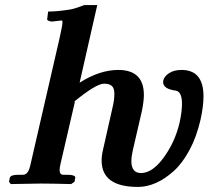

<svg xmlns="http://www.w3.org/2000/svg" viewBox="-20 -718 815 750"><path d="M418.9 -294.9Q426.8 -326.7 426.8 -351.1Q426.8 -373 417.2 -382.1Q407.7 -391.1 386.2 -391.1Q355 -391.1 267.1 -318.8L272.9 -321.8L215.8 -75.2Q212.9 -62 212.9 -53.2Q212.9 -35.2 228 -35.2H247.1Q259.8 -35.2 267.6 -32Q275.4 -28.8 273.9 -22.9L271 -7.8L257.8 1Q177.2 -1 139.2 -1L22 1L15.1 -7.8L18.1 -22.9Q21 -35.2 49.8 -35.2H68.8Q80.6 -35.2 87.6 -44.9Q94.7 -54.7 99.1 -75.2L212.9 -569.8Q224.1 -619.1 224.1 -630.9Q224.1 -636.2 222.2 -638.2Q216.8 -637.7 207 -636.5Q197.3 -635.3 191.9 -634.8Q189 -633.8 185.1 -633.8Q176.3 -633.8 170.2 -636.5Q164.1 -639.2 164.1 -643.1Q164.1 -643.6 165 -648.4L166.5 -661.1Q167.5 -668.5 168 -672.9Q204.6 -672.9 255.9 -681.2Q277.3 -685.5 309.1 -698.2H359.9L291 -395Q369.1 -444.8 441.9 -444.8Q542 -444.8 542 -347.2Q542 -322.3 534.2 -284.2L499 -131.8Q493.2 -106.4 493.2 -88.9Q493.2 -42 530.8 -42Q575.2 -42 619.4 -102.5Q663.6 -163.1 681.2 -237.8Q690.9 -281.7 690.9 -312Q690.9 -358.4 668 -363.8Q617.2 -370.1 617.2 -397Q617.2 -401.9 618.2 -404.8Q622.1 -420.4 641.1 -432.6Q660.2 -444.8 689 -444.8Q774.9 -444.8 774.9 -341.8Q774.9 -302.7 763.2 -250Q748 -183.6 720.2 -131.8Q692.4 -80.1 658.4 -49.6Q624.5 -19 589.1 -3.4Q553.7 12.2 519 12.2Q377 12.2 377 -90.8Q377 -110.4 382.8 -134.8Z"/></svg>

Font: Linux Libertine G
Style: Bold Italic
Weight: 700
Italic angle: -11.5°
Designer: Philipp H. Poll
Foundry: Philipp H. Poll
Version: Version 4.1.0